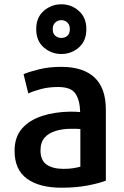

<svg xmlns="http://www.w3.org/2000/svg" viewBox="-20 -859 581 896"><path d="M383 -723Q383 -777 348 -808Q313 -839 266 -839Q220 -839 184.5 -808.5Q149 -778 149 -723Q149 -668 184.5 -637.5Q220 -607 266 -607Q313 -607 348 -637.5Q383 -668 383 -723ZM306 -723Q306 -702 294.5 -692Q283 -682 266 -682Q250 -682 238 -692Q226 -702 226 -723Q226 -743 238 -754Q250 -765 266 -765Q283 -765 294.5 -754Q306 -743 306 -723ZM474 -16V-347Q474 -448 421 -497.5Q368 -547 266 -547Q208 -547 162 -535.5Q116 -524 90 -513L112 -423Q136 -434 171.5 -443.5Q207 -453 251 -453Q312 -453 332.5 -421.5Q353 -390 354 -336Q346 -337 333.5 -337.5Q321 -338 308 -338Q236 -337 177 -318Q118 -299 83 -259.5Q48 -220 48 -155Q48 -67 106 -25Q164 17 267 17Q335 17 389.5 6.5Q444 -4 474 -16ZM355 -81Q340 -77 321 -74Q302 -71 276 -71Q226 -71 197.5 -91Q169 -111 169 -157Q169 -195 188.5 -217Q208 -239 241 -248.5Q274 -258 312 -258Q324 -258 334.5 -258Q345 -258 355 -257Z"/></svg>

Font: Repo DemiBold
Style: Regular
Weight: 600
Designer: Stefan Peev
Foundry: Context Ltd
Version: Version 1.502